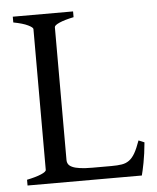

<svg xmlns="http://www.w3.org/2000/svg" viewBox="-48 -656 571 697"><g transform="rotate(-5 238.0 -307.5)"><path d="M460.9 -119.1Q457 -76.7 450.9 -45.4Q444.8 -14.2 440.9 0H24.4V-21Q57.6 -27.8 76.4 -35.9Q95.2 -43.9 95.2 -50.8V-564Q95.2 -569.8 77.4 -578.6Q59.6 -587.4 24.4 -594.2V-615.2H244.1V-594.2Q210.9 -587.4 192.1 -579.1Q173.3 -570.8 173.3 -564V-80.1Q173.3 -71.3 177.5 -64.7Q181.6 -58.1 191.9 -53.5Q202.1 -48.8 219.7 -46.4Q237.3 -43.9 264.2 -43.9H334Q356.4 -43.9 371.8 -46.4Q387.2 -48.8 398.9 -57.4Q410.6 -65.9 420.2 -82.5Q429.7 -99.1 439.9 -127.9Z"/></g></svg>

Font: Gentium Plus Cyr
Style: Regular
Weight: 400
Designer: J. Victor Gaultney, Annie Olsen, Iska Routamaa, Becca Hirsbrunner
Foundry: SIL International
Version: Version 5.000